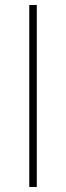

<svg xmlns="http://www.w3.org/2000/svg" viewBox="-20 -742 262 762"><path d="M96.2 0V-722.2H126V0Z"/></svg>

Font: Source Sans 3 ExtraLight
Style: Regular
Weight: 200
Designer: Paul D. Hunt
Foundry: Adobe
Version: Version 3.052;hotconv 1.1.0;makeotfexe 2.6.0